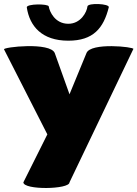

<svg xmlns="http://www.w3.org/2000/svg" viewBox="-31 -931 682 953"><path d="M211 -899C209 -913 99 -913 102 -894C116 -801 177 -729 308 -729C432 -729 483 -791 509 -895C513 -913 405 -918 403 -899C400 -871 370 -813 308 -813C242 -813 215 -873 211 -899ZM241 -667C220 -724 -18 -697 -11 -686L204 -264L85 -26C85 13 314 10 314 -26L631 -688C636 -698 418 -722 398 -667L314 -463Z"/></svg>

Font: Lilita 2
Style: Regular
Weight: 400
Designer: Juan Montoreano
Foundry: Juan Montoreano
Version: Version 2.001